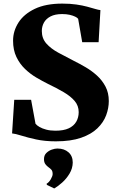

<svg xmlns="http://www.w3.org/2000/svg" viewBox="-20 -773 646 1065"><path d="M289.5 11Q229 11 180.8 0.5Q132.5 -10 98.5 -20.8Q64.5 -31.5 47 -33L59 -219.5H152.5L177 -86.5Q184 -77.5 199 -68.8Q214 -60 236.5 -54Q259 -48 287.5 -48Q333 -48 361.2 -61.2Q389.5 -74.5 403 -98Q416.5 -121.5 416.5 -151Q416.5 -186.5 394.2 -212.8Q372 -239 333.2 -261.8Q294.5 -284.5 243.5 -309Q214.5 -323.5 181.2 -343Q148 -362.5 118.8 -390.5Q89.5 -418.5 71 -457Q52.5 -495.5 52.5 -547.5Q52.5 -601 82.5 -648Q112.5 -695 173.2 -724Q234 -753 325.5 -753Q369 -753 403.2 -748Q437.5 -743 463.5 -736Q489.5 -729 507.8 -723.5Q526 -718 537 -717L527 -539H436L413.5 -668.5Q409.5 -674.5 397.2 -680.5Q385 -686.5 366.8 -690.8Q348.5 -695 325 -695Q285.5 -695 260.5 -682Q235.5 -669 223.8 -647.8Q212 -626.5 212 -601Q212 -560 237.2 -531.5Q262.5 -503 303.5 -480.8Q344.5 -458.5 390.5 -435Q421 -420 454.8 -400.2Q488.5 -380.5 517.8 -354Q547 -327.5 565.2 -292.8Q583.5 -258 583.5 -212.5Q583.5 -173 568.8 -133.5Q554 -94 520.2 -61.2Q486.5 -28.5 429.8 -8.8Q373 11 289.5 11ZM383.5 128.5Q383 161 365.8 189.8Q348.5 218.5 325 239.5Q301.5 260.5 281.5 272H280L240 252.5L238.5 246Q251.5 239 261.8 221.2Q272 203.5 272 192.5Q272 176.5 265.5 169Q259 161.5 249.5 155Q240 148.5 232 138Q224 127.5 224 109.5Q224 88.5 237 75.8Q250 63 267 57Q284 51 296.5 51H300Q336.5 51 360 71.8Q383.5 92.5 383.5 128.5Z"/></svg>

Font: Merriweather 48pt Black
Style: Regular
Weight: 900
Version: Version 2.100